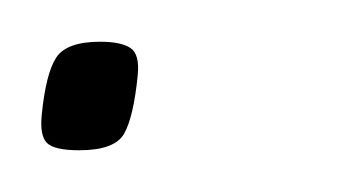

<svg xmlns="http://www.w3.org/2000/svg" viewBox="-20 -71 165 92"><path d="M0 -16Q2 -36 7 -43.5Q12 -51 28 -51Q38 -51 42.5 -48Q47 -45 46 -35Q44 -15 39.5 -7Q35 1 18 1Q6 1 2.5 -2.5Q-1 -6 0 -16Z"/></svg>

Font: Georama SemiCondensed ExtraLight
Style: Italic
Weight: 200
Width: 4
Italic angle: -9°
Designer: Jean-Baptiste Levee
Foundry: Production Type
Version: Version 1.000